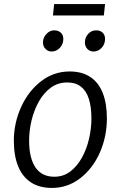

<svg xmlns="http://www.w3.org/2000/svg" viewBox="-20 -915 594 943"><path d="M235 8Q173.5 8 132 -19.2Q90.5 -46.5 69.2 -98.2Q48 -150 48 -224Q48 -310.5 84 -390Q119.5 -468 181.8 -516Q244 -564 322 -564Q382.5 -564 423.2 -537Q464 -510 484.5 -458.5Q505 -407 505 -333Q505 -245.5 471 -167Q436.5 -88.5 374.8 -40.2Q313 8 235 8ZM247 -47Q291.5 -47 325.2 -72.8Q359 -98.5 382.2 -140.5Q405.5 -182.5 417.2 -233Q429 -283.5 429 -333Q429 -389.5 416.5 -429Q404 -468.5 377.8 -489.2Q351.5 -510 310 -510Q264 -510 229 -484Q194 -458 170.5 -415.8Q147 -373.5 135 -323.5Q123 -273.5 123 -225Q123 -139 154 -93Q185 -47 247 -47ZM233 -662Q216 -662 203.5 -674.8Q191 -687.5 191 -706Q191 -730 207.8 -748Q224.5 -766 246 -766Q266.5 -766 278.8 -754.5Q291 -743 291 -724Q291 -698 274 -680Q257 -662 233 -662ZM439 -662Q421 -662 409 -674.8Q397 -687.5 397 -706Q397 -731 413 -748.5Q429 -766 452 -766Q472.5 -766 484.2 -754.5Q496 -743 496 -724Q496 -698 479.2 -680Q462.5 -662 439 -662ZM490 -839H240L246 -895H496Z"/></svg>

Font: Merriweather Sans Variable Regular
Style: Italic
Weight: 300
Italic angle: -8°
Designer: Eben Sorkin
Foundry: Eben Sorkin
Version: Version 2.001